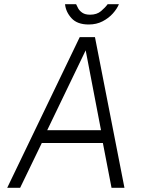

<svg xmlns="http://www.w3.org/2000/svg" viewBox="-20 -901 705 921"><path d="M14.5 0 362.5 -723H435.5L577 0H515L473.5 -215H180.5L76.5 0ZM206.5 -276.5H464.5L391 -659.5ZM405.5 -783.5Q350.5 -783.5 323 -813.8Q295.5 -844 292 -881H345Q348.5 -872.5 355.2 -860.5Q362 -848.5 375.5 -839.5Q389 -830.5 412.5 -830.5Q444.5 -830.5 464.8 -847.8Q485 -865 496.5 -881H550.5Q541.5 -859 521.5 -836.5Q501.5 -814 472.2 -798.8Q443 -783.5 405.5 -783.5Z"/></svg>

Font: Public Sans ExtraLight
Style: Italic
Weight: 200
Italic angle: -8°
Designer: The Public Sans project authors (U.S. Web Design System). Libre Franklin designed by Pablo Impallari and Rodrigo Fuenzal
Version: Version 1.007; ttfautohint (v1.8.1) -l 8 -r 50 -G 200 -x 14 